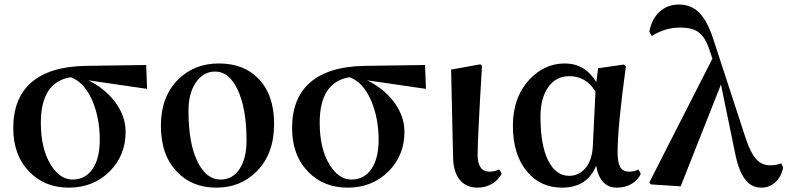

<svg xmlns="http://www.w3.org/2000/svg" viewBox="-20 -821 3512 856"><path d="M287.1 15.6Q178.7 15.6 110.4 -55.7Q39.1 -128.9 39.1 -250Q39.1 -381.8 118.2 -452.1Q200.2 -524.4 361.3 -527.3L631.8 -531.2L635.7 -424.8L374 -462.9Q445.3 -427.7 491.2 -369.1Q540 -304.7 540 -233.4Q540 -128.9 469.7 -57.6Q396.5 15.6 287.1 15.6ZM424.8 -198.2Q424.8 -292 392.6 -370.1Q355.5 -456.1 294.9 -476.6Q162.1 -455.1 162.1 -273.4Q162.1 -158.2 206.1 -86.9Q247.1 -20.5 303.7 -20.5Q360.4 -20.5 392.6 -67.4Q424.8 -114.3 424.8 -198.2Z M770.5 -53.7Q697.3 -127.9 697.3 -260.7Q697.3 -389.6 774.4 -466.8Q846.7 -538.1 956.1 -538.1Q1067.4 -538.1 1132.8 -469.7Q1202.1 -397.5 1202.1 -268.6Q1202.1 -135.7 1125 -57.6Q1052.7 15.6 944.8 15.6Q836.9 15.6 770.5 -53.7ZM962.9 -20.5Q1018.6 -20.5 1049.8 -70.3Q1079.1 -117.2 1079.1 -194.3Q1079.1 -337.9 1039.1 -421.9Q1001 -502 939.5 -502Q885.7 -502 852.5 -452.1Q820.3 -404.3 820.3 -327.1Q820.3 -178.7 862.3 -96.7Q901.4 -20.5 962.9 -20.5Z M1530.3 15.6Q1421.9 15.6 1353.5 -55.7Q1282.2 -128.9 1282.2 -250Q1282.2 -381.8 1361.3 -452.1Q1443.4 -524.4 1604.5 -527.3L1875 -531.2L1878.9 -424.8L1617.2 -462.9Q1688.5 -427.7 1734.4 -369.1Q1783.2 -304.7 1783.2 -233.4Q1783.2 -128.9 1712.9 -57.6Q1639.6 15.6 1530.3 15.6ZM1668 -198.2Q1668 -292 1635.7 -370.1Q1598.6 -456.1 1538.1 -476.6Q1405.3 -455.1 1405.3 -273.4Q1405.3 -158.2 1449.2 -86.9Q1490.2 -20.5 1546.9 -20.5Q1603.5 -20.5 1635.7 -67.4Q1668 -114.3 1668 -198.2Z M2109.4 15.6Q2058.6 15.6 2030.3 -18.6Q2001 -53.7 2000 -121.1L1991.2 -510.7L2121.1 -534.2L2128.9 -527.3Q2109.4 -204.1 2109.4 -128.9Q2110.4 -55.7 2162.1 -55.7Q2183.6 -55.7 2206.1 -65.4L2216.8 -46.9Q2204.1 -21.5 2177.7 -3.9Q2146.5 15.6 2109.4 15.6Z M2485.4 15.6Q2390.6 15.6 2331.1 -54.7Q2266.6 -129.9 2266.6 -260.7Q2266.6 -386.7 2340.8 -466.8Q2408.2 -538.1 2498 -538.1Q2587.9 -538.1 2638.7 -455.1L2646.5 -516.6L2760.7 -533.2L2770.5 -525.4Q2733.4 -256.8 2733.4 -141.6Q2733.4 -93.8 2747.1 -73.2Q2758.8 -55.7 2784.2 -55.7Q2809.6 -55.7 2826.2 -65.4L2836.9 -45.9Q2824.2 -18.6 2798.8 -2.9Q2769.5 15.6 2730.5 15.6Q2655.3 15.6 2637.7 -82Q2597.7 15.6 2485.4 15.6ZM2517.6 -37.1Q2561.5 -37.1 2590.8 -72.3Q2620.1 -108.4 2623 -169.9L2634.8 -413.1Q2592.8 -481.4 2518.6 -481.4Q2460 -481.4 2425.8 -434.6Q2389.6 -385.7 2389.6 -299.8Q2389.6 -170.9 2425.8 -101.6Q2460 -37.1 2517.6 -37.1Z M3375 15.6Q3333 15.6 3307.6 -14.6Q3274.4 -50.8 3256.8 -140.6L3194.3 -444.3L3014.6 9.8L2880.9 1L2875 -7.8L3156.2 -559.6L3139.6 -608.4Q3121.1 -660.2 3090.8 -679.7Q3063.5 -698.2 3012.7 -698.2Q2945.3 -698.2 2885.7 -660.2L2875 -679.7Q2885.7 -737.3 2920.9 -769Q2956.1 -800.8 3006.8 -800.8Q3060.5 -800.8 3096.2 -765.6Q3131.8 -730.5 3158.2 -652.3L3304.7 -204.1Q3327.1 -136.7 3353.5 -109.4Q3377.9 -84 3414.1 -84Q3441.4 -84 3462.9 -92.8L3471.7 -74.2Q3462.9 -32.2 3436.5 -8.3Q3410.2 15.6 3375 15.6Z"/></svg>

Font: Bpmf GenYo Min B
Style: B
Weight: 700
Foundry: But Ko
Version: Version 1.320